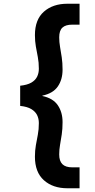

<svg xmlns="http://www.w3.org/2000/svg" viewBox="-20 -831 509 1028"><path d="M341 177Q263 177 215 134Q167 91 167 8Q167 -25 172 -53Q177 -81 182.5 -109.5Q188 -138 188 -172Q188 -196 178.5 -215Q169 -234 147.5 -247Q126 -260 88 -264V-372Q126 -376 147.5 -388.5Q169 -401 178.5 -420Q188 -439 188 -463Q188 -497 182.5 -525.5Q177 -554 172 -582Q167 -610 167 -643Q167 -726 215 -768.5Q263 -811 341 -811H406V-699H367Q331 -699 314 -683Q297 -667 297 -631Q297 -606 301.5 -580Q306 -554 310.5 -524.5Q315 -495 315 -458Q315 -405 289.5 -368Q264 -331 207 -319V-317Q264 -305 289.5 -267.5Q315 -230 315 -177Q315 -140 310.5 -110.5Q306 -81 301.5 -55.5Q297 -30 297 -4Q297 31 314 48Q331 65 367 65H406V177Z"/></svg>

Font: DM Sans 20pt
Style: Bold
Weight: 700
Version: Version 4.004;gftools[0.9.30]